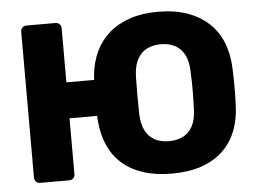

<svg xmlns="http://www.w3.org/2000/svg" viewBox="-51 -775 1138 851"><g transform="rotate(-5 518.0 -350.0)"><path d="M680.5 10Q609.4 10 554.1 -7.9Q498.7 -25.9 460.4 -59.5Q422.1 -93.1 400.6 -140.9Q379.1 -188.8 374 -248.5Q373 -255.8 372.8 -261.8Q372.6 -267.9 372.6 -273.8H249.5V-25.1Q249.5 -14.5 242.2 -7.2Q235 0 224 0H94.8Q84.1 0 76.9 -6.9Q69.6 -13.9 69.6 -25.1V-674.9Q69.6 -685.5 76.9 -692.8Q84.1 -700 94.8 -700H224Q235 -700 242.2 -692.8Q249.5 -685.5 249.5 -674.9V-433.7H373.2Q373.2 -439.1 373.7 -445.4Q374.2 -451.6 374.6 -457.1Q380.4 -513 402.5 -559.6Q424.6 -606.1 462.9 -639.6Q501.2 -673.1 555.6 -691.6Q610 -710 680.5 -710Q754.5 -710 810.6 -690.3Q866.6 -670.6 905.6 -634.3Q944.5 -598 965.1 -547.4Q985.6 -496.7 988.2 -435.2Q990.2 -391.5 990.2 -348.1Q990.2 -304.8 988.2 -262.3Q985.6 -199.4 964.7 -149.1Q943.9 -98.8 905.2 -63.3Q866.6 -27.8 810.6 -8.9Q754.5 10 680.5 10ZM680.5 -134.4Q715.6 -134.4 742.6 -147.7Q769.6 -161.1 785.2 -190.2Q800.7 -219.2 802.1 -266Q804.1 -309.8 804.1 -350.6Q804.1 -391.5 802.1 -434Q800.7 -480.8 784.9 -509.8Q769 -538.9 742.3 -552.3Q715.6 -565.6 680.5 -565.6Q646.4 -565.6 619.4 -552.3Q592.4 -538.9 576.5 -509.8Q560.6 -480.8 558.9 -434Q557.9 -391.5 557.9 -350.6Q557.9 -309.8 558.9 -266Q560.6 -219.2 576.3 -190.2Q592 -161.1 618.7 -147.7Q645.4 -134.4 680.5 -134.4Z"/></g></svg>

Font: Rubik Light
Style: Regular
Weight: 300
Designer: Hubert and Fischer
Foundry: Hubert and Fischer
Version: Version 2.300;gftools[0.9.30]